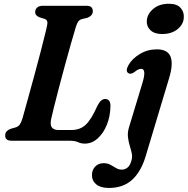

<svg xmlns="http://www.w3.org/2000/svg" viewBox="-20 -730 974 996"><path d="M338.5 0H41Q21 0 13.5 -8.2Q6 -16.5 7 -29Q7 -41 15 -49.2Q23 -57.5 36 -62L59 -68.5Q74.5 -73 82 -83.2Q89.5 -93.5 96.5 -115.5Q102.5 -137 113.2 -175.5Q124 -214 137.2 -262.5Q150.5 -311 164.5 -362.5Q178.5 -414 190.8 -461.8Q203 -509.5 212.2 -546.2Q221.5 -583 225 -602Q230 -625.5 211.5 -632L185.5 -640Q175 -644 168.8 -650.5Q162.5 -657 162.5 -667.5Q162.5 -682 172.8 -691Q183 -700 202.5 -700H427.5Q447.5 -700 454.5 -692Q461.5 -684 461.5 -671.5Q461.5 -659 453.2 -650.5Q445 -642 434 -638L405.5 -631Q393.5 -628 386.8 -619.5Q380 -611 374 -592Q363.5 -557 348.2 -504Q333 -451 316.8 -391Q300.5 -331 285.5 -274Q270.5 -217 259.8 -173.5Q249 -130 245 -111Q239 -80.5 249.8 -68Q260.5 -55.5 284 -55.5H349.5Q395.5 -55.5 424.8 -83Q454 -110.5 484.5 -179.5Q502.5 -216.5 525 -216.5Q553.5 -216.5 553 -179Q552 -126 534 -82Q516 -38 486.2 -11.5Q456.5 15 420 15Q400.5 15 384.8 7.5Q369 0 338.5 0ZM821 -553.5Q781 -553.5 760.2 -573.5Q739.5 -593.5 741.5 -622.5Q743.5 -657 774.8 -683.8Q806 -710.5 856.5 -710.5Q897.5 -710.5 916.5 -689.5Q935.5 -668.5 933.5 -638.5Q931.5 -603 900.5 -578.2Q869.5 -553.5 821 -553.5ZM857.5 -325.5 735 82.5Q711 161.5 664.8 203.2Q618.5 245 545 245Q502 245 479.5 226.5Q457 208 457 178.5Q457 151.5 473.8 134Q490.5 116.5 518 116.5Q538 116.5 553 124.8Q568 133 581.8 141.5Q595.5 150 612.5 150Q627.5 150 641.2 139.5Q655 129 662.5 100.5Q667.5 82.5 663.2 63.8Q659 45 652.8 24.8Q646.5 4.5 643.8 -18.8Q641 -42 649 -69L719 -300Q741 -373 712.5 -373Q697.5 -373 677 -356Q660 -343.5 647.5 -349.5Q628.5 -359.5 646 -391.5Q664.5 -425 704.8 -449.5Q745 -474 793.5 -474Q850 -474 864.8 -436Q879.5 -398 857.5 -325.5Z"/></svg>

Font: Fraunces 9pt Soft SemiBold
Style: Italic
Weight: 600
Italic angle: -16°
Version: Version 1.000;[b76b70a41]